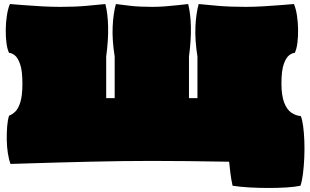

<svg xmlns="http://www.w3.org/2000/svg" viewBox="-20 -795 1536 951"><path d="M1132 125Q1125 94 1121 61Q1117 28 1115 6Q1009 4 906 3Q803 2 729 2Q662 2 583 3Q504 4 422.5 6Q341 8 265.5 10Q190 12 129.5 14Q69 16 32 17Q24 -4 19 -36Q14 -68 13.5 -102.5Q13 -137 15.5 -169Q18 -201 25 -222Q41 -228 56 -242.5Q71 -257 81 -289.5Q91 -322 91 -381Q91 -445 79.5 -477.5Q68 -510 52.5 -521.5Q37 -533 25 -533Q16 -551 12 -582Q8 -613 8.5 -648.5Q9 -684 14 -717.5Q19 -751 29 -775Q56 -773 98.5 -769.5Q141 -766 189.5 -763.5Q238 -761 280 -761Q352 -761 407 -766Q462 -771 502 -775Q514 -728 515.5 -662.5Q517 -597 506 -515V-309H548V-515Q535 -597 538 -662.5Q541 -728 554 -775Q583 -771 627 -766Q671 -761 736 -761Q764 -761 797.5 -763.5Q831 -766 862 -769.5Q893 -773 912 -775Q924 -728 925.5 -662.5Q927 -597 916 -515V-309H958V-515Q945 -597 948 -662.5Q951 -728 964 -775Q1003 -771 1061 -766Q1119 -761 1197 -761Q1235 -761 1280.5 -763.5Q1326 -766 1368 -769.5Q1410 -773 1436 -775Q1446 -751 1451 -717.5Q1456 -684 1456.5 -648.5Q1457 -613 1453 -582Q1449 -551 1440 -533Q1428 -533 1412.5 -521.5Q1397 -510 1385.5 -477.5Q1374 -445 1374 -381Q1374 -322 1387.5 -287Q1401 -252 1423 -237Q1445 -222 1470 -220Q1477 -203 1481.5 -170Q1486 -137 1487.5 -95.5Q1489 -54 1487 -11.5Q1485 31 1480.5 67Q1476 103 1468 125Q1440 131 1399 133.5Q1358 136 1310.5 136Q1263 136 1217 133.5Q1171 131 1132 125Z"/></svg>

Font: Oi
Style: Regular
Weight: 400
Designer: Kostas Bartsokas, Mohamad Dakak
Foundry: Foundry5
Version: Version 4.000